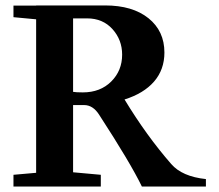

<svg xmlns="http://www.w3.org/2000/svg" viewBox="-20 -683 802 703"><path d="M29.3 0V-43L112.3 -50.3V-612.3L29.3 -620.1V-662.6H112.3V-663.1H364.7Q465.3 -663.1 523.7 -616.2Q582 -569.3 582 -490.7Q582 -428.2 544.2 -384.5Q506.3 -340.8 436 -318.8Q516.1 -186.5 606.9 -82.5Q646.5 -36.6 733.9 -27.3V0H499.5Q458 -85.9 342.8 -263.2Q320.3 -298.3 288.1 -298.3H247.6V-52.2L349.1 -43V0ZM247.6 -615.7V-346.7Q258.3 -344.7 283.2 -344.7Q347.2 -344.7 387.2 -384.5Q427.2 -424.3 427.2 -482.9Q427.2 -537.1 391.8 -576.4Q356.4 -615.7 298.8 -615.7Z"/></svg>

Font: Elstob 6pt SemiBold
Style: Regular
Weight: 600
Designer: Peter S. Baker
Version: Version 1.015